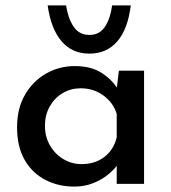

<svg xmlns="http://www.w3.org/2000/svg" viewBox="-20 -679 631 709"><path d="M254 10Q195 10 147 -15Q99 -40 71 -88.5Q43 -137 43 -209Q43 -279 72.5 -329.5Q102 -380 150.5 -407.5Q199 -435 256 -435Q316 -435 355 -410Q394 -385 415 -350L409 -334L419 -418H512V0H411V-106L421 -81Q417 -73 404 -58Q391 -43 370 -27.5Q349 -12 319.5 -1Q290 10 254 10ZM281 -73Q331 -73 365.5 -99.5Q400 -126 411 -172V-258Q399 -299 362.5 -326Q326 -353 278 -353Q242 -353 212 -335.5Q182 -318 164 -286.5Q146 -255 146 -214Q146 -174 164.5 -142Q183 -110 214 -91.5Q245 -73 281 -73ZM310 -481Q246 -481 207 -527Q168 -573 156 -659H224Q231 -612 251.5 -581Q272 -550 310 -550Q348 -550 368 -581Q388 -612 394 -659H463Q452 -571 413 -526Q374 -481 310 -481Z"/></svg>

Font: Reem Kufi
Style: Regular
Weight: 400
Designer: Khaled Hosny
Version: Version 1.6